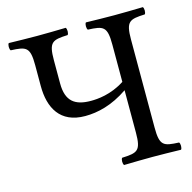

<svg xmlns="http://www.w3.org/2000/svg" viewBox="-97 -745 845 844"><g transform="rotate(-15 325.0 -322.5)"><path d="M102 -523V-428C102 -329 143 -250 257 -250C314.2 -250 381.1 -265.5 453 -314.9V-122C453 -39 436 -34 366 -31C360 -25 360 -4 366 2C405 1 460.3 0 496 0C532.1 0 586 1 625 2C631 -4 631 -25 625 -31C555 -34 538 -39 538 -122V-523C538 -606 555 -611 625 -614C631 -620 631 -641 625 -647C587 -646 531.7 -645 495 -645C459.3 -645 404 -646 366 -647C360 -641 360 -620 366 -614C436 -611 453 -606 453 -523V-353C390 -311.9 327.5 -308 299 -308C227 -308 187 -335 187 -417V-523C187 -606 204 -611 274 -614C280 -620 280 -641 274 -647C235 -646 180.3 -645 144 -645C108 -645 55 -646 15 -647C9 -641 9 -620 15 -614C85 -611 102 -606 102 -523Z"/></g></svg>

Font: Libertinus Serif
Style: Regular
Weight: 400
Designer: Philipp H. Poll
Foundry: Khaled Hosny
Version: Version 6.2